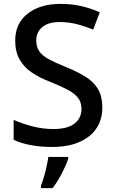

<svg xmlns="http://www.w3.org/2000/svg" viewBox="-20 -744 590 985"><path d="M505 -193Q505 -98 436 -44Q367 10 247 10Q189 10 137.5 0.5Q86 -9 50 -27V-129Q90 -111 144 -96.5Q198 -82 254 -82Q326 -82 362 -110Q398 -138 398 -185Q398 -218 381.5 -240.5Q365 -263 330 -282Q295 -301 238 -324Q185 -344 144.5 -371Q104 -398 81 -438Q58 -478 58 -536Q58 -624 122 -674Q186 -724 290 -724Q348 -724 397.5 -712.5Q447 -701 492 -681L458 -592Q417 -609 374.5 -620Q332 -631 287 -631Q228 -631 197 -605Q166 -579 166 -537Q166 -504 181 -481.5Q196 -459 229 -441Q262 -423 316 -401Q376 -377 418.5 -350.5Q461 -324 483 -286.5Q505 -249 505 -193ZM330 70Q321 99 298.5 143Q276 187 250 221H190V209Q197 191 205 164.5Q213 138 219 110Q225 82 228 61H330Z"/></svg>

Font: Noto Sans Gurmukhi Medium
Style: Regular
Weight: 500
Designer: Jelle Bosma - Monotype Design Team
Foundry: Monotype Imaging Inc.
Version: Version 2.004; ttfautohint (v1.8.4.7-5d5b)